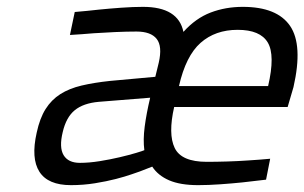

<svg xmlns="http://www.w3.org/2000/svg" viewBox="-20 -530 888 560"><path d="M583 -58Q611 -58 643 -59Q675 -60 703 -62Q736 -64 768 -67L756 -6Q721 -2 687 2Q658 5 623 7.5Q588 10 558 10Q506 10 473.5 -4Q441 -18 424 -44L388 -30Q382 -28 363.5 -21.5Q345 -15 318 -8Q291 -1 257 4.5Q223 10 187 10Q120 10 95 -29Q70 -68 87 -143Q96 -185 113 -212Q130 -239 156 -255.5Q182 -272 218 -280.5Q254 -289 301 -294L433 -306L443 -347Q454 -395 437 -416.5Q420 -438 378 -438Q350 -438 316 -436.5Q282 -435 253 -433Q219 -430 184 -428L198 -495Q234 -498 269 -502Q299 -505 333.5 -507.5Q368 -510 397 -510Q500 -510 515 -437Q551 -477 594.5 -493.5Q638 -510 688 -510Q788 -510 826 -454.5Q864 -399 836 -276L819 -218H488Q470 -139 489.5 -98.5Q509 -58 583 -58ZM213 -55Q240 -55 271 -60Q302 -65 329.5 -71.5Q357 -78 377 -84Q397 -90 401 -92Q397 -122 402 -160.5Q407 -199 418 -245L268 -233Q223 -229 198 -208.5Q173 -188 163 -145Q152 -100 165.5 -77.5Q179 -55 213 -55ZM762 -279Q783 -369 761 -406Q739 -443 673 -443Q608 -443 565 -405Q522 -367 502 -279Z"/></svg>

Font: Panefresco 400wt
Style: Italic
Weight: 400
Foundry: Campivisivi & Chank Co
Version: Version 1.001